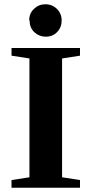

<svg xmlns="http://www.w3.org/2000/svg" viewBox="-20 -880 429 900"><path d="M271 -49 355 -36V0H34V-36L118 -49V-606L34 -619V-655H355V-619L271 -606ZM119 -782 117 -786Q117 -818 140 -839Q162 -860 193 -860Q225 -860 247 -838Q269 -816 269 -784Q269 -752 248 -730Q227 -708 195 -708Q164 -708 141 -729Q119 -750 119 -782Z"/></svg>

Font: Libra Serif Modern
Style: Bold
Weight: 700
Designer: Stefan Peev, Context Ltd
Foundry: Ascender Corporation
Version: Version 1.000